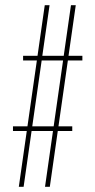

<svg xmlns="http://www.w3.org/2000/svg" viewBox="-20 -720 368 740"><path d="M297.5 -505H244.1L272 -700H253.5L225.6 -505H143.1L171 -700H152.5L124.6 -505H69V-487H122.1L85.8 -233H30V-215H83.2L52.5 0H71L101.7 -215H184.2L153.5 0H172L202.7 -215H258.5V-233H205.3L241.6 -487H297.5ZM104.3 -233 140.6 -487H223.1L186.8 -233Z"/></svg>

Font: Picaflor 24 pt
Style: Regular
Weight: 400
Designer: Ariel Martín Pérez
Foundry: Tunera Type Foundry
Version: Version 1.000;hotconv 1.0.109;makeotfexe 2.5.65596